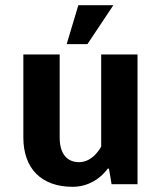

<svg xmlns="http://www.w3.org/2000/svg" viewBox="-20 -710 620 740"><path d="M285 -85C240 -85 210 -115 210 -180V-500H70V-180C70 -60 140 10 260 10C350 10 395 -60 395 -60H400L410 0H510V-500H370V-145C370 -145 340 -85 285 -85ZM282 -690 237 -540H317L417 -690Z"/></svg>

Font: Scada
Style: Bold
Weight: 700
Designer: Jovanny Lemonad
Foundry: Jovanny Lemonad
Version: Version 3.005